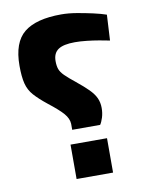

<svg xmlns="http://www.w3.org/2000/svg" viewBox="-81 -761 621 819"><g transform="rotate(-10 230.0 -351.5)"><path d="M323 -210H202V-236Q201 -259 182 -281Q163 -303 118 -338Q83 -366 63 -388.5Q43 -411 35.5 -440.5Q28 -470 28 -518Q28 -619 80 -661Q132 -703 241 -703Q272 -703 307.5 -697Q343 -691 376.5 -683.5Q410 -676 433 -668L427 -557Q408 -561 382 -565.5Q356 -570 328.5 -573Q301 -576 278 -576Q228 -576 205.5 -560.5Q183 -545 183 -511Q183 -490 188 -476Q193 -462 208 -447Q223 -432 253 -408Q284 -383 304 -363Q324 -343 333 -323.5Q342 -304 342 -280Q342 -258 336 -239Q330 -220 323 -210ZM342 0H184V-149H342Z"/></g></svg>

Font: Cairo ExtraBold
Style: Regular
Weight: 800
Designer: Mohamed Gaber, Accademia di Belle Arti di Urbino
Foundry: Kief Type Foundry, Accademia di Belle Arti di Urbino
Version: Version 3.117